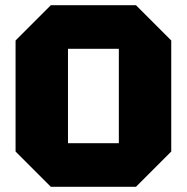

<svg xmlns="http://www.w3.org/2000/svg" viewBox="-20 -720 720 740"><path d="M40 -136V-564L176 -700H504L640 -564V-136L504 0H176ZM242 -532V-168H438V-532Z"/></svg>

Font: Tektur ExtraBold
Style: Regular
Weight: 800
Designer: Adam Jagosz
Foundry: Adam Jagosz
Version: Version 1.005;gftools[0.9.30]